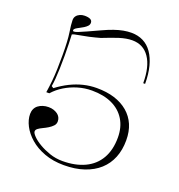

<svg xmlns="http://www.w3.org/2000/svg" viewBox="-133 -834 895 960"><g transform="rotate(20 314.5 -354.0)"><path d="M311 15Q254 15 208 -2Q162 -19 130.5 -46.5Q99 -74 82.5 -106Q66 -138 66 -168Q66 -183 71.5 -195Q77 -207 87.5 -215Q98 -223 112 -227.5Q126 -232 142 -232Q157 -232 169 -228Q181 -224 190 -217.5Q199 -211 204 -201.5Q209 -192 209 -180Q209 -166 199.5 -156Q190 -146 177 -138Q164 -130 150 -123.5Q136 -117 126.5 -110Q117 -103 117 -94Q117 -85 132 -69.5Q147 -54 172.5 -39Q198 -24 230 -13Q262 -2 298 -2Q366 -2 416 -25.5Q466 -49 492.5 -95Q519 -141 519 -207Q519 -262 494.5 -302Q470 -342 425 -363Q380 -384 318 -384Q279 -384 242.5 -373Q206 -362 175 -343Q144 -324 121 -298H105Q110 -331 113 -361Q116 -391 117 -425Q118 -459 118 -501Q118 -577 111.5 -618.5Q105 -660 105 -682Q105 -695 112 -704Q119 -713 130.5 -718Q142 -723 155 -723Q175 -723 185.5 -717.5Q196 -712 196 -700Q196 -690 189 -682.5Q182 -675 171.5 -668.5Q161 -662 150 -656.5Q139 -651 132 -646Q125 -641 125 -635Q125 -630 131 -630Q138 -630 152 -635.5Q166 -641 191.5 -652.5Q217 -664 256 -682Q288 -697 314 -706Q340 -715 362 -719Q384 -723 404 -723Q439 -723 467 -709Q495 -695 514.5 -667Q534 -639 544.5 -598.5Q555 -558 555 -506H545Q545 -594 512.5 -641.5Q480 -689 421 -689Q405 -689 388.5 -686Q372 -683 354 -677.5Q336 -672 315 -664Q294 -656 268 -646Q256 -643 242 -639Q228 -635 211 -631.5Q194 -628 175 -624.5Q156 -621 136 -617L126 -613Q127 -592 128 -562.5Q129 -533 129 -501Q129 -463 128 -432Q127 -401 125 -376.5Q123 -352 120 -336L131 -329Q164 -354 197.5 -370.5Q231 -387 265.5 -395.5Q300 -404 336 -404Q389 -404 430.5 -391Q472 -378 502 -352.5Q532 -327 547.5 -291Q563 -255 563 -208Q563 -157 546.5 -116Q530 -75 498 -46Q466 -17 419 -1Q372 15 311 15Z"/></g></svg>

Font: Kalnia Thin ExtraLight
Style: Regular
Weight: 250
Version: Version 1.105